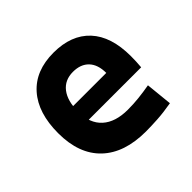

<svg xmlns="http://www.w3.org/2000/svg" viewBox="-132 -684 851 851"><g transform="rotate(-45 293.0 -258.5)"><path d="M338.9 9.8Q204.4 9.8 131.3 -59.8Q58.1 -129.4 58.1 -259.8Q58.1 -386.7 120.3 -457Q182.5 -527.3 295.9 -527.3Q406.7 -527.3 467.3 -462.4Q527.8 -397.4 527.8 -273.4Q527.8 -238.3 524.8 -206.5H145V-298.3H397.9Q397.9 -350.5 371.3 -378.4Q344.7 -406.2 296.9 -406.2Q245.1 -406.2 216.6 -369.4Q188 -332.5 188 -264.6Q188 -191.5 230.3 -153.4Q272.6 -115.2 350.6 -115.2Q385.8 -115.2 420 -118.9Q454.1 -122.6 489.7 -128.9L502.4 -3.9Q452.8 4.9 411.7 7.3Q370.5 9.8 338.9 9.8Z"/></g></svg>

Font: Cascadia Mono PL
Style: Regular
Weight: 400
Monospace: yes
Designer: Aaron Bell
Foundry: Saja Typeworks
Version: Version 2102.003